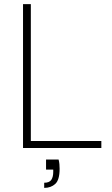

<svg xmlns="http://www.w3.org/2000/svg" viewBox="-20 -720 544 934"><path d="M265 56Q268 67 269 78.5Q270 90 270 101Q270 155 249 174.5Q228 194 195 194V169Q220 169 229.5 155Q239 141 239 116V105H204V56ZM130 -700V-34H473V0H92V-700Z"/></svg>

Font: Albert Sans ExtraLight
Style: Regular
Weight: 250
Designer: Andreas Rasmussen
Foundry: a.Foundry
Version: Version 1.025